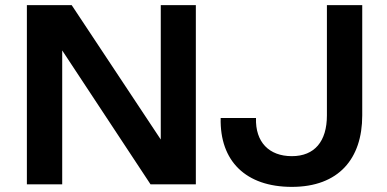

<svg xmlns="http://www.w3.org/2000/svg" viewBox="-20 -720 1511 750"><path d="M608 -700V-175L260 -700H85V0H223V-523L568 0H745V-700ZM1395 -269V-700H1257V-269C1257 -168 1209 -110 1120 -110C1031 -110 977 -165 980 -259H842C838 -91 940 10 1120 10C1303 10 1395 -100 1395 -269Z"/></svg>

Font: Goli SemiBold
Style: Regular
Weight: 600
Designer: jaikishan Patel
Foundry: MagicType
Version: Version 1.000;Glyphs 3.2 (3242)